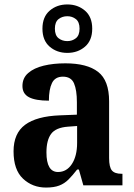

<svg xmlns="http://www.w3.org/2000/svg" viewBox="-20 -834 601 864"><path d="M187 10Q126 10 83.5 -30Q41 -70 41 -153Q41 -234 93 -272.5Q145 -311 250 -315L326 -318V-374Q326 -429 313 -459Q300 -489 263 -489Q228 -489 214 -460.5Q200 -432 200 -381Q140 -381 110.5 -396.5Q81 -412 81 -447Q81 -483 107 -505.5Q133 -528 176.5 -538.5Q220 -549 274 -549Q372 -549 421.5 -510.5Q471 -472 471 -378V-123Q471 -82 483.5 -67Q496 -52 527 -52H531V0H355L335 -71H327Q306 -44 288 -26Q270 -8 246.5 1Q223 10 187 10ZM241 -60Q280 -60 303.5 -96Q327 -132 327 -191V-267L286 -264Q231 -260 210 -231.5Q189 -203 189 -148Q189 -60 241 -60ZM283 -596Q236 -596 203.5 -624Q171 -652 171 -705Q171 -758 203.5 -786Q236 -814 283 -814Q330 -814 362.5 -786Q395 -758 395 -705Q395 -652 362.5 -624Q330 -596 283 -596ZM283 -649Q305 -649 321.5 -662Q338 -675 338 -705Q338 -735 321.5 -748Q305 -761 283 -761Q260 -761 243.5 -748Q227 -735 227 -705Q227 -675 243.5 -662Q260 -649 283 -649Z"/></svg>

Font: Noto Serif Lao SemiCondensed
Style: Bold
Weight: 700
Width: 4
Designer: Monotype Design Team
Foundry: Monotype Imaging Inc.
Version: Version 2.003; ttfautohint (v1.8.4.7-5d5b)